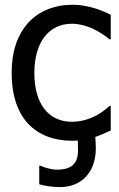

<svg xmlns="http://www.w3.org/2000/svg" viewBox="-20 -578 501 805"><path d="M283.2 12.2C289.1 12.2 293 12.2 295.4 11.7C297.4 11.2 300.8 11.2 306.2 11.2C306.6 32.7 307.1 46.4 307.1 52.2C307.1 108.9 279.3 133.3 218.3 133.3C194.8 133.3 168 125 148.9 116.7H144.5V194.8C169.4 202.1 205.1 206.5 231 206.5C324.7 206.5 381.8 141.1 381.8 43.5C381.8 36.6 381.3 27.8 380.9 16.6L379.4 -3.9C393.6 -8.3 415 -17.6 444.3 -30.8V-133.8H439C395.5 -92.8 339.8 -67.4 281.7 -67.4C183.1 -67.4 124 -143.1 124 -272C124 -402.3 186 -478.5 281.7 -478.5C312.5 -478.5 349.6 -467.8 376.5 -454.1C400.9 -441.4 421.9 -427.7 439 -413.1H444.3V-516.1C395.5 -541 339.4 -558.1 283.2 -558.1C209.5 -558.1 142.6 -531.2 99.6 -483.9C52.2 -431.6 28.8 -361.3 28.8 -272C28.8 -177.7 54.2 -105 99.6 -57.6C144 -11.2 207.5 12.2 283.2 12.2Z"/></svg>

Font: SG Kara
Style: Regular
Weight: 400
Designer: Damoon Khanjanzadeh
Version: Version 1.000